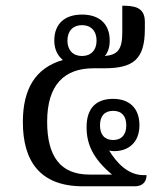

<svg xmlns="http://www.w3.org/2000/svg" viewBox="-20 -652 589 672"><path d="M270 0H452C480 0 493 -17 493 -39H483C427 -39 388 -83 362 -125C367 -124 373 -123 380 -123C425 -123 468 -149 468 -214C468 -275 431 -306 376 -306C320 -306 283 -277 283 -207C283 -149 304 -98 372 -41H293C192 -41 145 -104 145 -226C145 -355 205 -413 307 -413H344C447 -413 487 -444 487 -551V-576C487 -628 448 -632 408 -632V-539C408 -480 393 -460 347 -456C358 -469 364 -487 364 -510C364 -570 326 -601 267 -601C207 -601 170 -569 170 -510C170 -479 182 -457 200 -442C106 -415 60 -343 60 -225C60 -87 121 0 270 0ZM267 -456C236 -456 216 -476 216 -510C216 -544 236 -564 267 -564C298 -564 318 -544 318 -510C318 -476 298 -456 267 -456ZM376 -162C346 -162 330 -181 330 -213C330 -246 346 -264 376 -264C406 -264 422 -246 422 -213C422 -181 406 -162 376 -162Z"/></svg>

Font: Noto Serif Thai SemiCondensed
Style: Regular
Weight: 400
Width: 4
Designer: Monotype Design Team
Foundry: Monotype Imaging Inc.
Version: Version 2.002